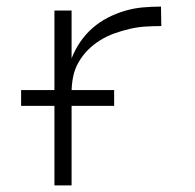

<svg xmlns="http://www.w3.org/2000/svg" viewBox="-20 -562 590 582"><path d="M145 0V-530H197V-385Q207 -411 223 -434.5Q239 -458 260 -476.5Q281 -495 306 -508Q331 -521 358 -529Q385 -537 412.5 -539.5Q440 -542 468 -542L469 -483Q445 -483 421 -481.5Q397 -480 373.5 -474.5Q350 -469 327.5 -461Q305 -453 284.5 -440.5Q264 -428 247 -411Q230 -394 218 -373Q206 -352 201.5 -328.5Q197 -305 197 -281V0ZM326 -241H44V-289H326Z"/></svg>

Font: Lode Dark
Style: Regular
Weight: 400
Monospace: yes
Designer: Belleve Invis
Foundry: Belleve Invis
Version: Version 29.2.0; ttfautohint (v1.8.3)